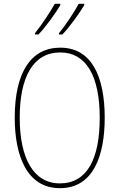

<svg xmlns="http://www.w3.org/2000/svg" viewBox="-20 -973 624 1003"><path d="M420 -946V-953H391C371 -915 323 -841 288 -800V-793H306C345 -833 400 -911 420 -946ZM295 -946V-953H266C245 -915 199 -844 163 -800V-793H181C220 -833 275 -911 295 -946ZM527 -358C527 -576 457 -724 295 -724C141 -724 57 -594 57 -358C57 -164 118 10 293 10C467 10 527 -158 527 -358ZM83 -358C83 -569 152 -699 295 -699C430 -699 501 -576 501 -358C501 -141 434 -15 293 -15C155 -15 83 -146 83 -358Z"/></svg>

Font: Noto Sans Ethiopic Condensed Thin
Style: Regular
Weight: 100
Width: 3
Designer: Monotype Design Team
Foundry: Monotype Imaging Inc.
Version: Version 2.102